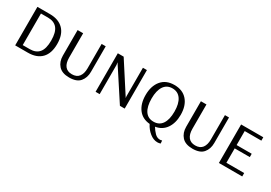

<svg xmlns="http://www.w3.org/2000/svg" viewBox="15 -1262 3044 2159"><g transform="rotate(30 1537.0 -182.5)"><path d="M82 0V-500H245Q358 -500 421 -436Q484 -372 484 -249Q484 -127 422.5 -63.5Q361 0 246 0ZM154 -45H246Q325 -45 365.5 -93.5Q406 -142 406 -249Q406 -356 365.5 -405.5Q325 -455 245 -455H154Z M787 10Q694 10 649 -40Q604 -90 604 -168V-500H676V-184Q676 -113 706 -75Q736 -37 795 -37Q857 -37 886.5 -76Q916 -115 916 -184V-500H969V-168Q969 -91 926.5 -40.5Q884 10 787 10Z M1126 0V-500H1202L1455 -108L1452 -129V-500H1504V0H1442L1175 -409H1174L1179 -379V0Z M2011 145Q1959 145 1910.5 106Q1862 67 1833 9Q1736 1 1683.5 -68.5Q1631 -138 1631 -250Q1631 -368 1690 -439Q1749 -510 1857 -510Q1965 -510 2025 -441Q2085 -372 2085 -253Q2085 -147 2037 -77.5Q1989 -8 1901 6Q1924 45 1954 75Q1984 105 2021 105Q2033 105 2048 100L2051 138Q2033 145 2011 145ZM1857 -34Q1930 -34 1968 -90Q2006 -146 2006 -250Q2006 -353 1967.5 -409.5Q1929 -466 1857 -466Q1785 -466 1747 -409.5Q1709 -353 1709 -250Q1709 -146 1746.5 -90Q1784 -34 1857 -34Z M2388 10Q2295 10 2250 -40Q2205 -90 2205 -168V-500H2277V-184Q2277 -113 2307 -75Q2337 -37 2396 -37Q2458 -37 2487.5 -76Q2517 -115 2517 -184V-500H2570V-168Q2570 -91 2527.5 -40.5Q2485 10 2388 10Z M2727 0V-500H3015V-456H2799V-274H2995V-231H2799V-44H3030V0Z"/></g></svg>

Font: Arsenal SC
Style: Regular
Weight: 400
Designer: Andrij Shevchenko
Foundry: Stairsfor
Version: Version 2.001; ttfautohint (v1.8.4.7-5d5b)